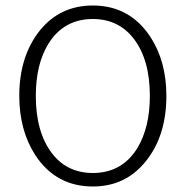

<svg xmlns="http://www.w3.org/2000/svg" viewBox="-20 -665 674 697"><path d="M317 -645Q451 -645 526 -531Q584 -442 584 -317Q584 -171 508 -78Q435 12 317 12Q183 12 108 -102Q50 -192 50 -317Q50 -462 126 -556Q199 -645 317 -645ZM317 -37Q423 -37 479 -128Q524 -203 524 -317Q524 -449 465 -525Q410 -596 317 -596Q211 -596 155 -505Q110 -431 110 -317Q110 -185 169 -108Q224 -37 317 -37Z"/></svg>

Font: Tajawal Light
Style: Regular
Weight: 300
Designer: Boutros Fonts
Foundry: Created by Boutros International 2017
Version: Version 1.700